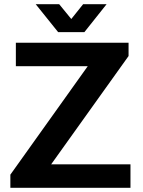

<svg xmlns="http://www.w3.org/2000/svg" viewBox="-20 -888 674 908"><path d="M29 0V-62L395 -575H55V-686H588V-623L222 -111H597V0ZM149 -868H260L345 -764L289 -763L373 -868H484L379 -736H255Z"/></svg>

Font: Archivo SemiBold
Style: Regular
Weight: 600
Designer: Hector Gatti
Foundry: Omnibus-Type
Version: Version 2.001